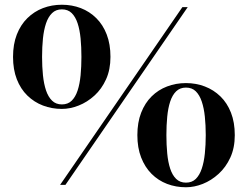

<svg xmlns="http://www.w3.org/2000/svg" viewBox="-20 -780 1046 810"><path d="M233.5 0 749.5 -750H772L256 0ZM241 -320.5Q198.5 -320.5 161.2 -334.8Q124 -349 95.5 -376.8Q67 -404.5 51 -445.5Q35 -486.5 35 -540Q35 -593.5 51 -634.5Q67 -675.5 95.5 -703.5Q124 -731.5 161.2 -745.8Q198.5 -760 241 -760Q283.5 -760 320.8 -745.8Q358 -731.5 386.2 -703.5Q414.5 -675.5 430.2 -634.5Q446 -593.5 446 -540Q446 -486.5 427.5 -445.5Q409 -404.5 378.5 -376.8Q348 -349 312 -334.8Q276 -320.5 241 -320.5ZM241 -339.5Q266.5 -339.5 282.5 -355.2Q298.5 -371 307.5 -398.5Q316.5 -426 320 -462.5Q323.5 -499 323.5 -540Q323.5 -581.5 320 -617.8Q316.5 -654 307.5 -681.5Q298.5 -709 282.5 -724.8Q266.5 -740.5 241 -740.5Q216 -740.5 199.8 -724.8Q183.5 -709 174.2 -681.5Q165 -654 161.2 -617.8Q157.5 -581.5 157.5 -540Q157.5 -499 161.2 -462.5Q165 -426 174.2 -398.5Q183.5 -371 199.8 -355.2Q216 -339.5 241 -339.5ZM764.5 10Q722 10 684.8 -4.2Q647.5 -18.5 619.5 -46.5Q591.5 -74.5 575.5 -115.5Q559.5 -156.5 559.5 -210Q559.5 -263.5 575.5 -304.5Q591.5 -345.5 619.5 -373.2Q647.5 -401 684.8 -415.2Q722 -429.5 764.5 -429.5Q807 -429.5 844.2 -415.2Q881.5 -401 910 -373.2Q938.5 -345.5 954.5 -304.5Q970.5 -263.5 970.5 -210Q970.5 -156.5 951.8 -115.5Q933 -74.5 902.2 -46.5Q871.5 -18.5 835.5 -4.2Q799.5 10 764.5 10ZM764.5 -9.5Q790 -9.5 806 -25.2Q822 -41 831.2 -68.5Q840.5 -96 844.2 -132.5Q848 -169 848 -210Q848 -251.5 844.2 -287.8Q840.5 -324 831.2 -351.5Q822 -379 806 -394.8Q790 -410.5 764.5 -410.5Q739.5 -410.5 723.2 -394.8Q707 -379 698 -351.5Q689 -324 685.5 -287.8Q682 -251.5 682 -210Q682 -169 685.5 -132.5Q689 -96 698 -68.5Q707 -41 723.2 -25.2Q739.5 -9.5 764.5 -9.5Z"/></svg>

Font: Bodoni Moda Medium
Style: Regular
Weight: 500
Designer: Owen Earl
Foundry: indestructible type
Version: Version 2.005